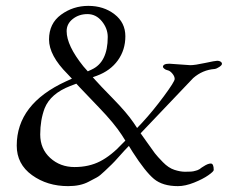

<svg xmlns="http://www.w3.org/2000/svg" viewBox="-20 -619 828 654"><path d="M557 -402 628 -397Q644 -397 678.5 -404.5Q713 -412 720 -412Q727 -412 731.5 -409Q736 -406 736 -401.5Q736 -397 727 -391Q718 -385 711 -384Q670 -381 638 -353L459 -165L476 -141Q499 -108 507.5 -97Q516 -86 535 -66.5Q554 -47 574 -40.5Q594 -34 610 -34Q626 -34 630.5 -34.5Q635 -35 638.5 -35.5Q642 -36 646.5 -37.5Q651 -39 653 -39.5Q655 -40 660 -43Q666 -48 673 -52Q688 -62 698 -62Q708 -62 708 -40Q708 -35 689.5 -22Q671 -9 641 3Q611 15 586 15Q534 15 504.5 -9.5Q475 -34 432 -101L419 -122Q407 -110 387.5 -88Q368 -66 361 -59.5Q354 -53 337 -36.5Q320 -20 309.5 -14.5Q299 -9 282 0Q254 15 212 15Q141 15 89 -22.5Q37 -60 37 -123Q37 -265 205 -342L225 -351L210 -367Q147 -430 147 -484.5Q147 -539 188 -569Q229 -599 281 -599Q333 -599 370 -570.5Q407 -542 407 -495.5Q407 -449 381.5 -413.5Q356 -378 310 -361L296 -356L305 -346Q317 -332 364.5 -283.5Q412 -235 435 -201L447 -183L465 -202Q501 -241 538 -291Q575 -341 575 -350Q575 -359 567 -368.5Q559 -378 551.5 -379.5Q544 -381 539.5 -385Q535 -389 535 -391Q535 -402 557 -402ZM252 -321 240 -334 219 -326Q152 -300 132 -250Q117 -210 117 -161Q117 -112 151 -81Q185 -50 234 -50Q283 -50 321 -69.5Q359 -89 398 -131L407 -140L395 -159Q369 -199 317.5 -252.5Q266 -306 252 -321ZM264 -393 279 -376 292 -382Q347 -407 347 -493Q347 -522 327 -546.5Q307 -571 278 -571Q249 -571 228 -554.5Q207 -538 207 -513Q207 -464 264 -393Z"/></svg>

Font: EB Garamond
Style: Regular
Weight: 400
Version: Version 0.012